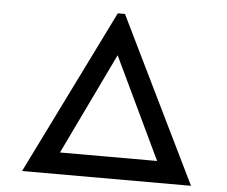

<svg xmlns="http://www.w3.org/2000/svg" viewBox="-53 -821 1045 882"><g transform="rotate(5 469.5 -380.0)"><path d="M859 0 488 -760H455L80 0ZM246 -100 471 -568 694 -100Z"/></g></svg>

Font: Goli Medium
Style: Regular
Weight: 500
Designer: jaikishan Patel
Foundry: MagicType
Version: Version 1.000;Glyphs 3.2 (3242)